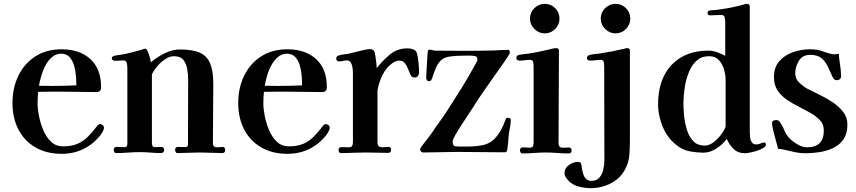

<svg xmlns="http://www.w3.org/2000/svg" viewBox="-20 -796 4462 1001"><path d="M378 -351Q378 -371 376 -399Q374 -427 366.5 -453.5Q359 -480 343 -498Q327 -516 299 -516Q272 -516 251.5 -498.5Q231 -481 217 -454.5Q203 -428 195 -399.5Q187 -371 183 -349Q200 -349 216.5 -348.5Q233 -348 249 -348Q314 -348 378 -351ZM522 -130Q522 -127 520.5 -121.5Q519 -116 517 -113Q510 -97 491 -76.5Q472 -56 457 -45Q390 6 302 6Q223 6 165 -27.5Q107 -61 76 -121Q45 -181 45 -259Q45 -337 75.5 -400.5Q106 -464 163.5 -501.5Q221 -539 302 -539Q395 -539 451 -488Q507 -437 507 -342Q507 -316 483 -316Q439 -316 395 -317Q351 -318 307 -318Q275 -318 243 -318Q211 -318 179 -317Q176 -287 176 -256Q176 -228 183.5 -190Q191 -152 206.5 -116Q222 -80 247 -56.5Q272 -33 308 -33Q353 -33 383.5 -46Q414 -59 438 -83Q462 -107 487 -140Q490 -144 493.5 -146.5Q497 -149 502 -149Q509 -149 515.5 -143.5Q522 -138 522 -130Z M1154 -14Q1154 2 1138 2Q1109 2 1079.5 0.5Q1050 -1 1021 -1Q993 -1 964 0.5Q935 2 906 2Q899 2 896 -3.5Q893 -9 893 -15Q893 -30 909 -30Q918 -30 927 -29.5Q936 -29 945 -29Q960 -29 960 -42Q960 -126 960.5 -210Q961 -294 961 -378Q961 -405 956.5 -434Q952 -463 936.5 -483Q921 -503 886 -503Q864 -503 840.5 -487Q817 -471 798.5 -449Q780 -427 772 -408V-54Q772 -45 774.5 -37Q777 -29 788 -29Q796 -29 804.5 -29.5Q813 -30 821 -30Q826 -30 831 -26Q836 -22 836 -17Q836 2 820 2Q792 2 764.5 -0.5Q737 -3 708 -3Q678 -3 647.5 -0.5Q617 2 586 2Q579 2 576 -3.5Q573 -9 573 -15Q573 -30 589 -30Q598 -30 607 -29.5Q616 -29 626 -29Q640 -29 642 -35Q644 -41 644 -54V-199Q644 -260 644 -321Q644 -382 644 -443Q644 -454 641 -467.5Q638 -481 623 -481Q613 -481 603.5 -480Q594 -479 584 -479Q578 -479 570.5 -481.5Q563 -484 563 -492Q563 -498 567 -501Q571 -504 576 -505Q586 -508 597 -509Q608 -510 618 -512Q644 -517 669.5 -523.5Q695 -530 720 -537Q724 -539 728 -540.5Q732 -542 736 -542Q744 -542 750.5 -527Q757 -512 761.5 -495Q766 -478 767 -471Q796 -497 837 -517.5Q878 -538 918 -538Q985 -538 1022.5 -521Q1060 -504 1076 -464.5Q1092 -425 1092 -359Q1092 -281 1091 -203Q1090 -125 1090 -47Q1090 -37 1096.5 -32.5Q1103 -28 1113 -28Q1120 -28 1126.5 -29Q1133 -30 1140 -30Q1154 -30 1154 -14Z M1555 -351Q1555 -371 1553 -399Q1551 -427 1543.5 -453.5Q1536 -480 1520 -498Q1504 -516 1476 -516Q1449 -516 1428.5 -498.5Q1408 -481 1394 -454.5Q1380 -428 1372 -399.5Q1364 -371 1360 -349Q1377 -349 1393.5 -348.5Q1410 -348 1426 -348Q1491 -348 1555 -351ZM1699 -130Q1699 -127 1697.5 -121.5Q1696 -116 1694 -113Q1687 -97 1668 -76.5Q1649 -56 1634 -45Q1567 6 1479 6Q1400 6 1342 -27.5Q1284 -61 1253 -121Q1222 -181 1222 -259Q1222 -337 1252.5 -400.5Q1283 -464 1340.5 -501.5Q1398 -539 1479 -539Q1572 -539 1628 -488Q1684 -437 1684 -342Q1684 -316 1660 -316Q1616 -316 1572 -317Q1528 -318 1484 -318Q1452 -318 1420 -318Q1388 -318 1356 -317Q1353 -287 1353 -256Q1353 -228 1360.5 -190Q1368 -152 1383.5 -116Q1399 -80 1424 -56.5Q1449 -33 1485 -33Q1530 -33 1560.5 -46Q1591 -59 1615 -83Q1639 -107 1664 -140Q1667 -144 1670.5 -146.5Q1674 -149 1679 -149Q1686 -149 1692.5 -143.5Q1699 -138 1699 -130Z M2165 -419Q2165 -409 2159.5 -400.5Q2154 -392 2143 -392Q2126 -392 2120 -406Q2114 -419 2107.5 -436.5Q2101 -454 2090.5 -467Q2080 -480 2061 -480Q2051 -480 2042 -476Q2033 -472 2025 -466Q1993 -444 1973.5 -403.5Q1954 -363 1948 -324V-325Q1948 -288 1948 -251Q1948 -214 1948 -177V-54Q1948 -37 1957.5 -32Q1967 -27 1980.5 -28.5Q1994 -30 2005 -30Q2019 -30 2019 -15Q2019 1 2003 1Q1973 1 1943 0Q1913 -1 1883 -1Q1852 -1 1821 0.5Q1790 2 1758 2Q1751 2 1748 -3.5Q1745 -9 1745 -14Q1745 -29 1761 -29Q1771 -29 1780.5 -28.5Q1790 -28 1800 -28Q1812 -28 1816 -36Q1820 -44 1820 -54Q1820 -125 1820 -197Q1820 -269 1820 -340Q1820 -359 1820 -378Q1820 -397 1820 -416Q1820 -427 1818 -442Q1816 -457 1809.5 -469Q1803 -481 1788 -481Q1778 -481 1768.5 -478.5Q1759 -476 1748 -476Q1733 -476 1733 -491Q1733 -502 1744 -506Q1758 -511 1773 -512.5Q1788 -514 1802 -517Q1815 -520 1836 -525.5Q1857 -531 1877.5 -535.5Q1898 -540 1909 -540Q1924 -540 1931 -529Q1934 -524 1937 -505.5Q1940 -487 1942 -468Q1944 -449 1944 -441Q1975 -480 2013 -512Q2051 -544 2105 -544Q2119 -544 2134.5 -538.5Q2150 -533 2154 -517Q2159 -498 2162 -468.5Q2165 -439 2165 -419Z M2643 -171Q2643 -151 2638.5 -130Q2634 -109 2632 -89Q2631 -73 2629 -51Q2627 -29 2624 -14Q2623 -2 2611 -2Q2549 -2 2486.5 -3Q2424 -4 2362 -4Q2319 -4 2275 -2.5Q2231 -1 2187 -1Q2180 -1 2175 -6Q2170 -11 2170 -18Q2170 -21 2178 -32.5Q2186 -44 2197 -58Q2208 -72 2217.5 -84Q2227 -96 2230 -101Q2249 -130 2269.5 -158Q2290 -186 2309 -215Q2348 -275 2386.5 -337Q2425 -399 2459 -462Q2463 -468 2466 -474.5Q2469 -481 2469 -488Q2469 -502 2453 -504Q2443 -506 2431 -506Q2419 -506 2408 -506Q2388 -506 2366 -505Q2344 -504 2324 -501Q2296 -497 2281 -483.5Q2266 -470 2254 -446Q2248 -433 2243.5 -419.5Q2239 -406 2234 -392Q2232 -385 2228.5 -379Q2225 -373 2217 -373Q2202 -373 2202 -391V-394Q2203 -417 2204.5 -439.5Q2206 -462 2207 -484Q2208 -495 2208.5 -506Q2209 -517 2210 -527Q2211 -537 2221 -537Q2228 -537 2235 -534.5Q2242 -532 2249 -532Q2285 -532 2322.5 -531.5Q2360 -531 2395 -531Q2436 -531 2477 -531.5Q2518 -532 2559 -533Q2576 -534 2593.5 -535Q2611 -536 2628 -536Q2638 -536 2638 -523Q2638 -516 2634 -511Q2619 -487 2602 -463Q2585 -439 2568 -415Q2538 -372 2507 -328Q2476 -284 2448 -239Q2441 -228 2424 -202.5Q2407 -177 2387.5 -147Q2368 -117 2354 -92.5Q2340 -68 2340 -59Q2340 -40 2347 -36Q2354 -32 2371 -32H2407Q2443 -31 2485 -37Q2527 -43 2555 -69Q2575 -89 2590 -115Q2605 -141 2613 -166Q2615 -171 2617.5 -176.5Q2620 -182 2626 -182Q2631 -182 2637 -180Q2643 -178 2643 -171Z M2960 -12Q2960 4 2944 4Q2915 4 2885 1.5Q2855 -1 2825 -1Q2795 -1 2764.5 1.5Q2734 4 2704 4Q2697 4 2694 -1.5Q2691 -7 2691 -12Q2691 -28 2706 -28Q2716 -28 2725 -27Q2734 -26 2743 -26Q2755 -26 2758.5 -34Q2762 -42 2762 -52V-449Q2762 -459 2760 -471.5Q2758 -484 2744 -484Q2731 -484 2717 -482Q2703 -480 2689 -480Q2683 -480 2677.5 -483Q2672 -486 2672 -493Q2672 -506 2685 -510Q2696 -512 2708.5 -513.5Q2721 -515 2732 -516Q2767 -521 2800.5 -528.5Q2834 -536 2868 -544Q2871 -544 2874 -544.5Q2877 -545 2879 -545Q2894 -545 2894 -533Q2894 -413 2893 -292.5Q2892 -172 2892 -52Q2892 -34 2900 -29.5Q2908 -25 2920.5 -26Q2933 -27 2946 -27Q2960 -27 2960 -12ZM2897 -699Q2897 -668 2874.5 -645Q2852 -622 2820 -622Q2789 -622 2766 -645Q2743 -668 2743 -699Q2743 -731 2766 -753.5Q2789 -776 2820 -776Q2852 -776 2874.5 -753.5Q2897 -731 2897 -699Z M3264 -60Q3264 -25 3261 12.5Q3258 50 3241 83Q3216 133 3166 159Q3116 185 3061 185Q3030 185 2996.5 176.5Q2963 168 2941 143Q2934 135 2928.5 126Q2923 117 2923 107Q2923 81 2946 64.5Q2969 48 2993 48Q3007 48 3009.5 57Q3012 66 3013 77Q3015 91 3019.5 107.5Q3024 124 3034.5 135.5Q3045 147 3063 147Q3091 147 3105.5 129.5Q3120 112 3125.5 87.5Q3131 63 3131 41Q3131 -81 3130.5 -203.5Q3130 -326 3130 -448Q3130 -458 3128 -471Q3126 -484 3112 -484Q3099 -484 3085 -482Q3071 -480 3057 -480Q3051 -480 3045.5 -483Q3040 -486 3040 -493Q3040 -505 3053 -509Q3065 -513 3079.5 -514Q3094 -515 3107 -517Q3140 -522 3173 -528.5Q3206 -535 3239 -543Q3245 -545 3250 -545Q3264 -545 3264 -532ZM3266 -699Q3266 -668 3243.5 -645Q3221 -622 3189 -622Q3158 -622 3135 -645Q3112 -668 3112 -699Q3112 -731 3135 -753.5Q3158 -776 3189 -776Q3221 -776 3243.5 -753.5Q3266 -731 3266 -699Z M3763 -380Q3763 -406 3754.5 -434.5Q3746 -463 3727.5 -483Q3709 -503 3677 -503Q3661 -503 3646 -499Q3631 -495 3617 -484Q3589 -462 3572.5 -422Q3556 -382 3549.5 -337.5Q3543 -293 3543 -259Q3543 -231 3546.5 -193.5Q3550 -156 3561 -120Q3572 -84 3594 -60.5Q3616 -37 3654 -37Q3677 -37 3699 -53.5Q3721 -70 3738.5 -93Q3756 -116 3763 -136ZM3973 -42Q3973 -33 3959.5 -24.5Q3946 -16 3927 -10Q3908 -4 3890 -0.5Q3872 3 3864 3Q3828 3 3805 -19Q3782 -41 3769 -72Q3749 -44 3715.5 -22Q3682 0 3647 0Q3616 0 3581.5 -6Q3547 -12 3520 -30Q3465 -67 3438 -128.5Q3411 -190 3411 -254Q3411 -337 3441.5 -399.5Q3472 -462 3531 -497Q3590 -532 3675 -532Q3696 -532 3719.5 -523.5Q3743 -515 3761 -505V-678Q3761 -689 3758.5 -703.5Q3756 -718 3741 -718Q3726 -718 3711.5 -717Q3697 -716 3683 -716Q3669 -716 3669 -728Q3669 -740 3680 -741Q3688 -743 3696 -743Q3704 -743 3711 -744Q3730 -746 3748 -749Q3766 -752 3784 -755Q3803 -759 3821 -763Q3839 -767 3857 -772Q3862 -774 3866 -775Q3870 -776 3874 -776Q3889 -776 3889 -760V-109Q3889 -97 3890.5 -81.5Q3892 -66 3899.5 -54.5Q3907 -43 3923 -43Q3934 -43 3945.5 -48Q3957 -53 3964 -53Q3969 -53 3971 -49.5Q3973 -46 3973 -42Z M4398 -147Q4398 -100 4378 -70.5Q4358 -41 4325 -25Q4292 -9 4253.5 -3Q4215 3 4177 3Q4152 3 4128 -2Q4104 -7 4080 -13Q4070 -15 4059 -17.5Q4048 -20 4037 -20Q4033 -34 4025.5 -61.5Q4018 -89 4011.5 -115.5Q4005 -142 4005 -153Q4005 -164 4012 -167Q4019 -170 4027 -170Q4039 -170 4045 -161Q4060 -140 4069 -117Q4078 -94 4097 -74Q4111 -59 4137.5 -43.5Q4164 -28 4185 -28Q4230 -28 4252.5 -49Q4275 -70 4275 -116Q4275 -147 4256 -168Q4237 -189 4207.5 -206Q4178 -223 4145 -239.5Q4112 -256 4082.5 -276Q4053 -296 4034 -324.5Q4015 -353 4015 -394Q4015 -445 4043 -477Q4071 -509 4114.5 -524Q4158 -539 4202 -539Q4222 -539 4241 -536Q4260 -533 4279 -525Q4288 -522 4303.5 -517.5Q4319 -513 4328 -513Q4341 -513 4353 -516Q4355 -488 4359.5 -460Q4364 -432 4365 -404V-401Q4366 -391 4359.5 -384.5Q4353 -378 4344 -378Q4334 -378 4329.5 -382Q4325 -386 4321 -394Q4308 -423 4295.5 -449.5Q4283 -476 4262.5 -493Q4242 -510 4204 -510Q4164 -510 4145 -479Q4126 -448 4126 -413Q4126 -385 4147 -365Q4168 -345 4190 -333Q4217 -319 4252.5 -302Q4288 -285 4321 -263Q4354 -241 4376 -212.5Q4398 -184 4398 -147Z"/></svg>

Font: Kaisei Tokumin
Style: Bold
Weight: 700
Designer: Font-Kai, 金井和夫
Foundry: KAZUO KANAI
Version: Version 5.003